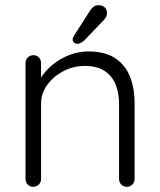

<svg xmlns="http://www.w3.org/2000/svg" viewBox="-20 -721 618 741"><path d="M320.2 -522.5Q386 -522.5 425.2 -496Q464.5 -469.5 482 -424.4Q499.5 -379.2 499.5 -323.8V-30.2Q499.5 -17.8 490.8 -8.9Q482 0 469.5 0Q456.2 0 447.9 -8.9Q439.5 -17.8 439.5 -30.2V-320.8Q439.5 -361.2 426.5 -394.1Q413.5 -427 384.4 -446.8Q355.2 -466.5 306.8 -466.5Q263.8 -466.5 225.4 -446.8Q187 -427 162.8 -394.1Q138.5 -361.2 138.5 -320.8V-30.2Q138.5 -17.8 129.8 -8.9Q121 0 108.5 0Q95.2 0 86.9 -8.9Q78.5 -17.8 78.5 -30.2V-477.8Q78.5 -490.2 87.2 -499.1Q96 -508 108.5 -508Q121.8 -508 130.1 -499.1Q138.5 -490.2 138.5 -477.8V-393.5L116 -358.2Q118.2 -389.5 136.8 -419.1Q155.2 -448.8 184.2 -472.1Q213.2 -495.5 248.6 -509Q284 -522.5 320.2 -522.5ZM276.8 -551.8Q271 -551.8 265.6 -556.9Q260.2 -562 260.5 -569Q260.5 -575 265.8 -583.5L326.8 -678.8Q331.2 -686.5 339.6 -693.6Q348 -700.8 360 -700.8Q375.2 -700.8 384.1 -692.6Q393 -684.5 392.8 -669.5Q392.5 -662.5 389.9 -657.1Q387.2 -651.8 382.8 -646L307.5 -567.2Q301.2 -560.8 293.4 -556.2Q285.5 -551.8 276.8 -551.8Z"/></svg>

Font: Quicksand Variable Light
Style: Regular
Weight: 300
Designer: Andrew Paglinawan
Foundry: Andrew Paglinawan
Version: Version 3.004